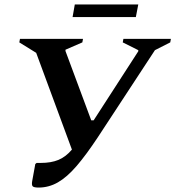

<svg xmlns="http://www.w3.org/2000/svg" viewBox="-20 -835 790 865"><path d="M421 -217Q368 -137 325 -87Q282 -37 241 -13.5Q200 10 154 10Q132 10 127 4Q122 -2 125 -19L139 -96L145 -101H164Q210 -101 243 -114.5Q276 -128 304 -161L143 -597L67 -644L70 -660H354L351 -644L275 -611V-605L391 -293H402L603 -604V-609L533 -644L536 -660H750L747 -644L678 -609ZM307 -758 317 -815H603L592 -758Z"/></svg>

Font: Spectral
Style: Bold Italic
Weight: 700
Italic angle: -10°
Designer: Jean-Baptiste Levee
Foundry: Production Type
Version: Version 2.001